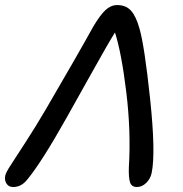

<svg xmlns="http://www.w3.org/2000/svg" viewBox="-38 -732 727 763"><path d="M14.2 11.2Q-3.4 11.2 -12.2 -2.4Q-21 -16.1 -17.1 -34.2Q-15.1 -45.4 3.2 -73.7Q21.5 -102.1 63.5 -166.7Q105.5 -231.4 146 -300.8Q271.5 -515.6 333 -627Q360.4 -672.9 381.6 -692.4Q402.8 -711.9 428.2 -711.9Q462.4 -711.9 482.7 -689.5Q502.9 -667 516.1 -619.1Q536.1 -551.3 558.6 -338.4Q581.1 -125.5 564.9 -45.9Q560.5 -22.5 543.5 -5.6Q526.4 11.2 505.9 11.2Q485.4 11.2 479 -6.8Q472.7 -24.9 474.1 -67.9Q482.9 -209 463.9 -365.7Q444.8 -522.5 418.9 -603Q391.1 -558.6 316.4 -424.6Q241.7 -290.5 226.1 -263.2Q127 -86.9 70.8 -19Q47.4 11.2 14.2 11.2Z"/></svg>

Font: Shantell Sans Normal
Style: Italic
Weight: 400
Italic angle: -11.31°
Designer: Stephen Nixon, Anya Danilova, Shantell Martin
Foundry: Arrow Type
Version: Version 1.006;[559af2be0]